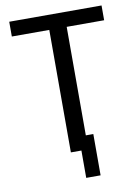

<svg xmlns="http://www.w3.org/2000/svg" viewBox="-90 -754 680 934"><g transform="rotate(-10 250.0 -287.5)"><path d="M330 -85V119H259V-16H207V-621H22V-694H478V-621H293V-85Z"/></g></svg>

Font: D2Coding
Style: Regular
Weight: 400
Monospace: yes
Designer: Yong-Rak Park; Jeong-Hwan Yoon; Sang-Min Lee;
Foundry: NHN Corporation
Version: Version 1.3.2; Build 20180524